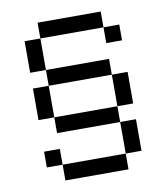

<svg xmlns="http://www.w3.org/2000/svg" viewBox="-74 -687 647 749"><g transform="rotate(-10 250.0 -312.5)"><path d="M437.5 -500V-562.5H375V-500ZM125 -62.5V0H375V-62.5ZM125 -62.5V-125H62.5V-62.5ZM375 -62.5H437.5Q437.5 -62.5 437.5 -187.5H375Q375 -187.5 375 -62.5ZM375 -187.5V-250H125V-187.5ZM125 -250Q125 -250 125 -375H62.5Q62.5 -375 62.5 -250ZM375 -250H437.5Q437.5 -250 437.5 -375H375Q375 -375 375 -250ZM125 -375H375V-437.5H125ZM125 -437.5Q125 -437.5 125 -562.5H62.5Q62.5 -562.5 62.5 -437.5ZM125 -562.5H375V-625H125Z"/></g></svg>

Font: Unifont
Style: Regular
Weight: 500
Version: Version 15.1.04